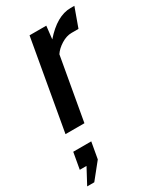

<svg xmlns="http://www.w3.org/2000/svg" viewBox="-222 -578 769 914"><g transform="rotate(-30 162.5 -120.5)"><path d="M96 -493H188L180 -422Q255 -508 330 -508H351L313 -403H275Q247 -403 218 -385Q189 -367 174 -344L113 0H9ZM-26 267 20 181H-17L-1 91H98L82 181L13 267Z"/></g></svg>

Font: Cabin Medium
Style: Italic
Weight: 500
Italic angle: -7°
Designer: Pablo Impallari
Foundry: Pablo Impallari. http://www.impallari.com Igino Marini. http://www.ikern.com
Version: Version 2.200